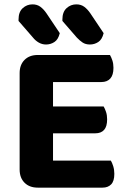

<svg xmlns="http://www.w3.org/2000/svg" viewBox="-20 -858 585 880"><path d="M153 2Q115 2 92.5 -20.5Q70 -43 70 -81V-523Q70 -561 92.5 -583.5Q115 -606 153 -606H484Q490 -596 495 -581Q500 -566 500 -547Q500 -514 485.5 -498Q471 -482 445 -482H223V-370H455Q461 -360 466 -345Q471 -330 471 -311Q471 -278 457 -262.5Q443 -247 417 -247H223V-122H488Q494 -112 499 -96Q504 -80 504 -61Q504 -28 489.5 -13Q475 2 450 2ZM65 -762V-769Q65 -803 84 -820.5Q103 -838 129 -838Q150 -838 165 -827Q180 -816 193 -797L254 -706Q247 -677 229.5 -665.5Q212 -654 191 -654Q173 -654 157.5 -663Q142 -672 131 -686ZM266 -762V-769Q266 -803 285 -820.5Q304 -838 330 -838Q351 -838 366 -827Q381 -816 394 -797L455 -706Q448 -677 430.5 -665.5Q413 -654 392 -654Q372 -654 358 -663.5Q344 -673 332 -686Z"/></svg>

Font: Baloo Bhai 2
Style: Bold
Weight: 700
Designer: Supriya Tembe, Noopur Datye and Ek Type
Foundry: Ek Type
Version: Version 1.640;PS 1.000;hotconv 16.6.51;makeotf.lib2.5.65220;